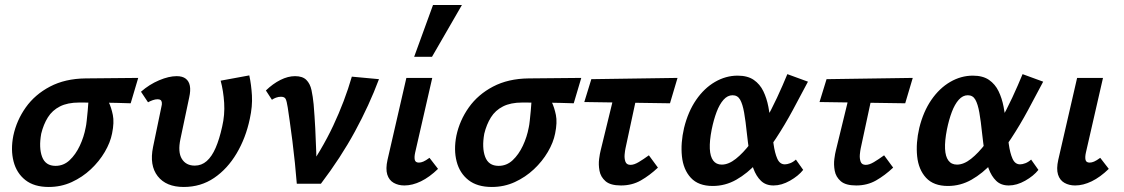

<svg xmlns="http://www.w3.org/2000/svg" viewBox="-20 -731 4472 764"><path d="M174 13Q116 13 81 -14.5Q46 -42 34 -88.5Q22 -135 33 -191Q46 -252 82.5 -303.5Q119 -355 179 -386.5Q239 -418 320 -419L530 -421L500 -320Q442 -322 394.5 -322.5Q347 -323 295 -323Q249 -323 218.5 -307.5Q188 -292 170.5 -264Q153 -236 144 -199Q134 -143 147.5 -107Q161 -71 201 -71Q233 -71 257 -93.5Q281 -116 297.5 -151Q314 -186 321 -224Q323 -232 325 -250.5Q327 -269 329 -290Q331 -311 332 -329Q333 -347 332 -353L396 -367Q402 -347 412.5 -325Q423 -303 429 -273.5Q435 -244 426 -200Q419 -164 397 -126.5Q375 -89 341.5 -57.5Q308 -26 265.5 -6.5Q223 13 174 13Z M711 13Q641 13 607.5 -30Q574 -73 589 -146L622 -305Q625 -316 624 -323Q623 -330 619 -333Q615 -336 607 -336Q598 -336 588 -332.5Q578 -329 569 -324L541 -366Q574 -395 613 -411.5Q652 -428 683 -428Q706 -428 719 -418Q732 -408 735.5 -389.5Q739 -371 733 -344L698 -178Q687 -126 703.5 -99Q720 -72 755 -72Q782 -72 802.5 -90Q823 -108 838 -142.5Q853 -177 864 -227Q875 -274 872 -321.5Q869 -369 858 -410L972 -431Q980 -394 982.5 -351Q985 -308 974 -258Q958 -182 921.5 -120.5Q885 -59 832 -23Q779 13 711 13Z M1161 0Q1158 -38 1153.5 -82.5Q1149 -127 1143.5 -170Q1138 -213 1133 -248Q1128 -283 1125 -303Q1121 -329 1116.5 -337.5Q1112 -346 1098 -346Q1088 -346 1078.5 -342.5Q1069 -339 1062 -334L1038 -371Q1066 -398 1096 -413Q1126 -428 1154 -428Q1184 -428 1199 -413Q1214 -398 1219.5 -372.5Q1225 -347 1228 -316Q1232 -268 1234.5 -219.5Q1237 -171 1238.5 -122.5Q1240 -74 1239 -26L1190 -35Q1260 -133 1306 -231Q1352 -329 1380 -426L1488 -416Q1449 -312 1392.5 -208Q1336 -104 1257 0Z M1589 7Q1565 7 1546.5 -3.5Q1528 -14 1521 -36.5Q1514 -59 1522 -95L1597 -421H1700L1632 -124Q1628 -106 1630.5 -95Q1633 -84 1647 -84Q1655 -84 1664.5 -88Q1674 -92 1689 -103L1723 -59Q1689 -26 1655 -9.5Q1621 7 1589 7ZM1628 -505 1703 -711H1818L1699 -505Z M1937 13Q1879 13 1844 -14.5Q1809 -42 1797 -88.5Q1785 -135 1796 -191Q1809 -252 1845.5 -303.5Q1882 -355 1942 -386.5Q2002 -418 2083 -419L2293 -421L2263 -320Q2205 -322 2157.5 -322.5Q2110 -323 2058 -323Q2012 -323 1981.5 -307.5Q1951 -292 1933.5 -264Q1916 -236 1907 -199Q1897 -143 1910.5 -107Q1924 -71 1964 -71Q1996 -71 2020 -93.5Q2044 -116 2060.5 -151Q2077 -186 2084 -224Q2086 -232 2088 -250.5Q2090 -269 2092 -290Q2094 -311 2095 -329Q2096 -347 2095 -353L2159 -367Q2165 -347 2175.5 -325Q2186 -303 2192 -273.5Q2198 -244 2189 -200Q2182 -164 2160 -126.5Q2138 -89 2104.5 -57.5Q2071 -26 2028.5 -6.5Q1986 13 1937 13Z M2451 7Q2409 7 2389.5 -10Q2370 -27 2365.5 -51.5Q2361 -76 2364 -98.5Q2367 -121 2370 -132L2438 -411H2527L2469 -141Q2467 -132 2465.5 -116.5Q2464 -101 2468.5 -88Q2473 -75 2489 -75Q2503 -75 2521.5 -86Q2540 -97 2562 -113L2598 -64Q2565 -33 2530 -13Q2495 7 2451 7ZM2305 -325 2333 -416 2676 -421 2646 -320Z M2816 9Q2759 9 2729 -23.5Q2699 -56 2693.5 -109Q2688 -162 2702 -222Q2718 -287 2750 -333.5Q2782 -380 2825 -405Q2868 -430 2915 -430Q2955 -430 2979.5 -413Q3004 -396 3017.5 -368Q3031 -340 3037.5 -306Q3044 -272 3048 -237Q3053 -195 3058 -158.5Q3063 -122 3073 -99.5Q3083 -77 3103 -77Q3112 -77 3124 -81.5Q3136 -86 3147 -96L3176 -55Q3157 -31 3123.5 -12Q3090 7 3058 7Q3027 7 3008 -11.5Q2989 -30 2978 -60Q2967 -90 2961.5 -126.5Q2956 -163 2952 -200Q2947 -249 2941 -283Q2935 -317 2925 -334.5Q2915 -352 2895 -352Q2875 -352 2859 -334Q2843 -316 2831.5 -285.5Q2820 -255 2812 -216Q2803 -170 2804.5 -139Q2806 -108 2818 -92Q2830 -76 2852 -76Q2879 -76 2908 -99Q2937 -122 2966 -160Q2995 -198 3022 -245.5Q3049 -293 3072 -342.5Q3095 -392 3113 -436L3195 -406Q3166 -351 3134.5 -292.5Q3103 -234 3067.5 -180Q3032 -126 2993 -83.5Q2954 -41 2910 -16Q2866 9 2816 9Z M3387 7Q3345 7 3325.5 -10Q3306 -27 3301.5 -51.5Q3297 -76 3300 -98.5Q3303 -121 3306 -132L3374 -411H3463L3405 -141Q3403 -132 3401.5 -116.5Q3400 -101 3404.5 -88Q3409 -75 3425 -75Q3439 -75 3457.5 -86Q3476 -97 3498 -113L3534 -64Q3501 -33 3466 -13Q3431 7 3387 7ZM3241 -325 3269 -416 3612 -421 3582 -320Z M3752 9Q3695 9 3665 -23.5Q3635 -56 3629.5 -109Q3624 -162 3638 -222Q3654 -287 3686 -333.5Q3718 -380 3761 -405Q3804 -430 3851 -430Q3891 -430 3915.5 -413Q3940 -396 3953.5 -368Q3967 -340 3973.5 -306Q3980 -272 3984 -237Q3989 -195 3994 -158.5Q3999 -122 4009 -99.5Q4019 -77 4039 -77Q4048 -77 4060 -81.5Q4072 -86 4083 -96L4112 -55Q4093 -31 4059.5 -12Q4026 7 3994 7Q3963 7 3944 -11.5Q3925 -30 3914 -60Q3903 -90 3897.5 -126.5Q3892 -163 3888 -200Q3883 -249 3877 -283Q3871 -317 3861 -334.5Q3851 -352 3831 -352Q3811 -352 3795 -334Q3779 -316 3767.5 -285.5Q3756 -255 3748 -216Q3739 -170 3740.5 -139Q3742 -108 3754 -92Q3766 -76 3788 -76Q3815 -76 3844 -99Q3873 -122 3902 -160Q3931 -198 3958 -245.5Q3985 -293 4008 -342.5Q4031 -392 4049 -436L4131 -406Q4102 -351 4070.5 -292.5Q4039 -234 4003.5 -180Q3968 -126 3929 -83.5Q3890 -41 3846 -16Q3802 9 3752 9Z M4258 7Q4234 7 4215.5 -3.5Q4197 -14 4190 -36.5Q4183 -59 4191 -95L4266 -421H4369L4301 -124Q4297 -106 4299.5 -95Q4302 -84 4316 -84Q4324 -84 4333.5 -88Q4343 -92 4358 -103L4392 -59Q4358 -26 4324 -9.5Q4290 7 4258 7Z"/></svg>

Font: Ysabeau
Style: Bold Italic
Weight: 700
Italic angle: -12°
Designer: Christian Thalmann (Catharsis Fonts)
Version: Version 2.002